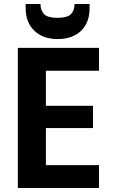

<svg xmlns="http://www.w3.org/2000/svg" viewBox="-20 -938 572 958"><path d="M474 -585H209V-410H444V-299H209V-114H474V0H69V-699H474ZM427 -897Q427 -825 384 -784Q341 -743 267 -743Q195 -743 151.5 -784.5Q108 -826 108 -898V-918H182Q182 -886 200 -867.5Q218 -849 267 -849Q316 -849 334 -867.5Q352 -886 352 -918H427Z"/></svg>

Font: SVN-Poppins SemiBold
Style: Regular
Weight: 600
Designer: Ninad Kale (Devanagari), Jonny Pinhorn (Latin)
Foundry: Indian Type Foundry
Version: Version 3.002 2017